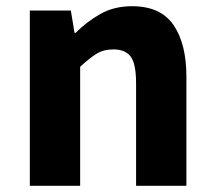

<svg xmlns="http://www.w3.org/2000/svg" viewBox="-20 -598 689 618"><path d="M76 0V-564H208L220 -492H223Q259 -528 303 -553Q347 -578 405 -578Q497 -578 538.5 -517.5Q580 -457 580 -351V0H418V-330Q418 -393 400.5 -416Q383 -439 345 -439Q313 -439 290 -424.5Q267 -410 238 -383V0Z"/></svg>

Font: Noto Sans KR ExtraBold
Style: Regular
Weight: 800
Designer: Ryoko NISHIZUKA  (kana, bopomofo & ideographs); Paul D. Hunt (Latin, Greek & Cyrillic); Sandoll Communications , Soo-you
Foundry: Adobe
Version: Version 2.004-H2;hotconv 1.0.118;makeotfexe 2.5.65603